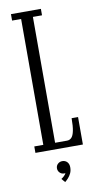

<svg xmlns="http://www.w3.org/2000/svg" viewBox="-96 -743 494 954"><g transform="rotate(-10 151.0 -266.0)"><path d="M32 0V-32.5H77.5V-667.5H32V-700H183V-667.5H137V-32.5H197Q211 -32.5 220.2 -42.2Q229.5 -52 234.2 -75.2Q239 -98.5 239 -138.5H271.5V0ZM152.5 168.5 136.5 150Q141.5 147.5 150.8 139Q160 130.5 161 124Q160 125.5 155 125.5Q142 125.5 133 116.5Q124 107.5 124 94.5Q124 81 133.5 72.2Q143 63.5 156 63.5Q171 63.5 180.5 73.5Q190 83.5 190 101Q190 117.5 183.8 130.5Q177.5 143.5 168.8 153Q160 162.5 152.5 168.5Z"/></g></svg>

Font: Imbue Thin 10pt Light
Style: Regular
Weight: 300
Version: Version 1.102